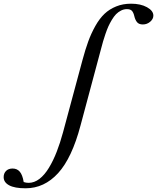

<svg xmlns="http://www.w3.org/2000/svg" viewBox="-299 -745 846 1034"><path d="M-161.1 269Q-220.2 269 -249.8 252.9Q-279.3 236.8 -279.3 209Q-279.3 188.5 -266.4 175.5Q-253.4 162.6 -231.4 162.6Q-207 162.6 -192.4 179.7Q-177.7 196.8 -171.4 235.4Q-158.7 239.7 -144.5 239.7Q-114.3 239.7 -86.4 218.3Q-58.6 196.8 -35.4 158.4Q-12.2 120.1 6.3 72.5Q24.9 24.9 40.5 -32.7L145 -420.9Q160.6 -479 176.5 -522.5Q192.4 -565.9 214.8 -605.7Q237.3 -645.5 263.9 -670.7Q290.5 -695.8 326.7 -710.4Q362.8 -725.1 406.7 -725.1Q458.5 -725.1 492.7 -706.1Q526.9 -687 526.9 -661.1Q526.9 -642.6 509.8 -627.9Q492.7 -613.3 470.2 -613.3Q448.7 -613.3 438.7 -626Q428.7 -638.7 424.3 -658.2Q419.9 -677.2 411.6 -686.5Q403.3 -695.8 384.3 -695.8Q367.7 -695.8 352.5 -688Q337.4 -680.2 325.9 -668.5Q314.5 -656.7 303.2 -637.9Q292 -619.1 284.4 -602.3Q276.9 -585.4 268.8 -561.8Q260.7 -538.1 256.1 -522Q251.5 -505.9 245.6 -483.4L134.8 -69.8Q88.4 106 13.9 187.5Q-60.5 269 -161.1 269Z"/></svg>

Font: Elstob 18pt Medium
Style: Italic
Weight: 500
Italic angle: -20°
Designer: Peter S. Baker
Version: Version 1.015